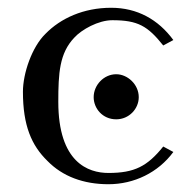

<svg xmlns="http://www.w3.org/2000/svg" viewBox="-20 -462 485 494"><path d="M130 -200C130 -274 133 -325 171 -365C190 -386 233 -410 269 -410C335 -410 360 -395 400 -345L426 -359C387 -412 333 -442 266 -442C195 -442 136 -415 97 -375C62 -341 39 -273 39 -226C39 -139 61 -88 102 -48C141 -8 195 12 259 12C325 12 387 -18 426 -71L400 -85C359 -34 326 -17 259 -17C207 -17 130 -44 130 -200ZM279 -155C312 -155 337 -182 337 -212C337 -245 308 -271 279 -271C247 -271 221 -243 221 -212C221 -183 244 -155 279 -155Z"/></svg>

Font: Libertinus Sans
Style: Regular
Weight: 400
Designer: Philipp H. Poll, Khaled Hosny
Foundry: Caleb Maclennan
Version: Version 7.050;RELEASE